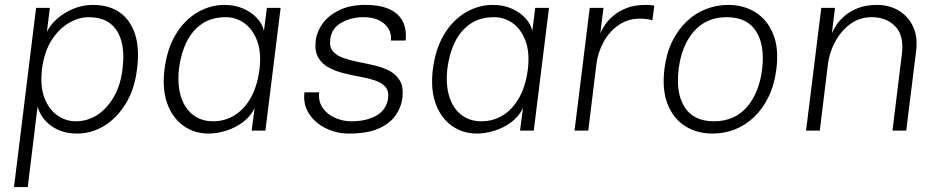

<svg xmlns="http://www.w3.org/2000/svg" viewBox="-20 -532 3830 782"><path d="M133 -98 93 230H37L127 -500H183L171 -402Q184 -430 212 -455Q240 -480 278 -496Q316 -512 358 -512Q424 -512 467.5 -481.5Q511 -451 530 -393Q549 -335 538 -250Q528 -168 492 -109.5Q456 -51 404.5 -19.5Q353 12 294 12Q249 12 215 -4Q181 -20 160.5 -45.5Q140 -71 133 -98ZM288 -38Q338 -38 378 -65Q418 -92 445 -140Q472 -188 479 -252Q487 -315 475 -362Q463 -409 430 -435.5Q397 -462 340 -462Q301 -462 260.5 -438.5Q220 -415 190 -368Q160 -321 151 -250Q143 -179 161.5 -132Q180 -85 214.5 -61.5Q249 -38 288 -38Z M830 12Q772 12 727.5 -19.5Q683 -51 661.5 -109.5Q640 -168 650 -250Q661 -335 696.5 -393Q732 -451 784 -481.5Q836 -512 894 -512Q937 -512 971 -497Q1005 -482 1027 -458Q1049 -434 1055 -406L1067 -500H1123L1061 0H1005L1017 -92Q1001 -58 969.5 -34.5Q938 -11 900.5 0.5Q863 12 830 12ZM848 -38Q896 -38 935.5 -62.5Q975 -87 1001.5 -134Q1028 -181 1037 -250Q1045 -321 1026.5 -368Q1008 -415 974 -438.5Q940 -462 900 -462Q843 -462 803.5 -435.5Q764 -409 740.5 -362Q717 -315 709 -252Q702 -188 716.5 -140Q731 -92 765 -65Q799 -38 848 -38Z M1402 12Q1351 12 1307 -9.5Q1263 -31 1238.5 -69Q1214 -107 1220 -156H1280Q1276 -118 1295 -91.5Q1314 -65 1346 -51.5Q1378 -38 1410 -38Q1474 -38 1514.5 -62Q1555 -86 1561 -134Q1564 -163 1548.5 -179.5Q1533 -196 1505.5 -205Q1478 -214 1444 -220Q1410 -226 1377 -234.5Q1344 -243 1317 -258Q1290 -273 1275.5 -299Q1261 -325 1266 -368Q1271 -405 1295 -437.5Q1319 -470 1362.5 -491Q1406 -512 1467 -512Q1523 -512 1557 -498.5Q1591 -485 1608.5 -463Q1626 -441 1630.5 -415.5Q1635 -390 1632 -367H1572Q1577 -405 1547 -433.5Q1517 -462 1460 -462Q1411 -462 1370.5 -439.5Q1330 -417 1325 -371Q1321 -340 1336.5 -322.5Q1352 -305 1379.5 -295.5Q1407 -286 1440.5 -279.5Q1474 -273 1507.5 -265Q1541 -257 1568 -242.5Q1595 -228 1609.5 -202Q1624 -176 1619 -134Q1614 -94 1590 -60.5Q1566 -27 1520 -7.5Q1474 12 1402 12Z M1923 12Q1865 12 1820.5 -19.5Q1776 -51 1754.5 -109.5Q1733 -168 1743 -250Q1754 -335 1789.5 -393Q1825 -451 1877 -481.5Q1929 -512 1987 -512Q2030 -512 2064 -497Q2098 -482 2120 -458Q2142 -434 2148 -406L2160 -500H2216L2154 0H2098L2110 -92Q2094 -58 2062.5 -34.5Q2031 -11 1993.5 0.5Q1956 12 1923 12ZM1941 -38Q1989 -38 2028.5 -62.5Q2068 -87 2094.5 -134Q2121 -181 2130 -250Q2138 -321 2119.5 -368Q2101 -415 2067 -438.5Q2033 -462 1993 -462Q1936 -462 1896.5 -435.5Q1857 -409 1833.5 -362Q1810 -315 1802 -252Q1795 -188 1809.5 -140Q1824 -92 1858 -65Q1892 -38 1941 -38Z M2320 0 2382 -500H2438L2425 -396Q2430 -409 2442.5 -428.5Q2455 -448 2477 -467Q2499 -486 2531.5 -499Q2564 -512 2609 -512Q2618 -512 2627 -511.5Q2636 -511 2645 -509L2637 -449Q2626 -453 2613 -454.5Q2600 -456 2586 -456Q2537 -456 2499 -429.5Q2461 -403 2438 -360.5Q2415 -318 2409 -270L2376 0Z M2882 12Q2820 12 2772 -17.5Q2724 -47 2700 -105.5Q2676 -164 2686 -250Q2694 -315 2718 -363.5Q2742 -412 2777.5 -445.5Q2813 -479 2856.5 -495.5Q2900 -512 2946 -512Q3008 -512 3056 -482.5Q3104 -453 3128.5 -394.5Q3153 -336 3142 -250Q3134 -186 3110 -137Q3086 -88 3050.5 -54.5Q3015 -21 2972 -4.5Q2929 12 2882 12ZM2888 -38Q2971 -38 3021.5 -95.5Q3072 -153 3084 -250Q3096 -347 3059.5 -404.5Q3023 -462 2940 -462Q2857 -462 2806.5 -404.5Q2756 -347 2744 -250Q2732 -153 2768.5 -95.5Q2805 -38 2888 -38Z M3263 0 3325 -500H3381L3368 -396Q3373 -409 3385.5 -428.5Q3398 -448 3420 -467Q3442 -486 3474.5 -499Q3507 -512 3552 -512Q3601 -512 3639.5 -489.5Q3678 -467 3698.5 -424.5Q3719 -382 3711 -322L3671 0H3615L3653 -310Q3663 -386 3627 -424Q3591 -462 3530 -462Q3481 -462 3443 -434Q3405 -406 3381.5 -362Q3358 -318 3352 -270L3319 0Z"/></svg>

Font: Inclusive Sans Light
Style: Italic
Weight: 300
Italic angle: -7°
Designer: Olivia King
Foundry: Olivia King
Version: Version 2.004